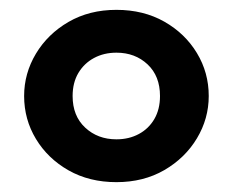

<svg xmlns="http://www.w3.org/2000/svg" viewBox="-20 -721 474 390"><path d="M216.5 -351Q161.5 -351 119.2 -375Q77 -399 53 -438.8Q29 -478.5 29 -526Q29 -572 53 -612Q77 -652 119.2 -676.5Q161.5 -701 216.5 -701Q271.5 -701 313.8 -677Q356 -653 380 -613.2Q404 -573.5 404 -526Q404 -480 380 -440Q356 -400 313.8 -375.5Q271.5 -351 216.5 -351ZM216.5 -438Q242 -438 262 -448.8Q282 -459.5 293.5 -479.2Q305 -499 305 -526Q305 -566.5 279.8 -590.2Q254.5 -614 216.5 -614Q191 -614 171 -603.2Q151 -592.5 139.2 -572.8Q127.5 -553 127.5 -526Q127.5 -485.5 153 -461.8Q178.5 -438 216.5 -438Z"/></svg>

Font: Geologica Thin Roman SemiBold
Style: Regular
Weight: 600
Version: Version 1.010;gftools[0.9.28]